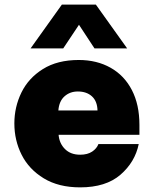

<svg xmlns="http://www.w3.org/2000/svg" viewBox="-20 -799 664 829"><path d="M253 -590H112L247 -779H394L529 -590H388L321 -692ZM42 -266Q42 -337 72.5 -399.5Q103 -462 165.5 -501Q228 -540 320 -540Q398 -540 457.5 -506.5Q517 -473 549.5 -410Q582 -347 582 -260V-217H233Q236 -180 260.5 -155.5Q285 -131 326 -131Q358 -131 378 -144.5Q398 -158 405 -177H579Q563 -99 500 -44.5Q437 10 326 10Q233 10 169 -29Q105 -68 73.5 -130.5Q42 -193 42 -266ZM401 -322Q400 -362 377 -383Q354 -404 316 -404Q282 -404 258.5 -383Q235 -362 232 -322Z"/></svg>

Font: Be Vietnam Black
Style: Regular
Weight: 900
Designer: Lam Bao; Tony Le; Vietanh Nguyen
Foundry: Yellow Type Foundry
Version: Version 5.000